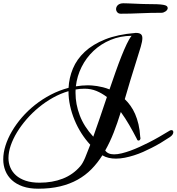

<svg xmlns="http://www.w3.org/2000/svg" viewBox="-20 -1006 1089 1184"><path d="M1026.9 -200.7Q1032.7 -203.6 1037.6 -203.6Q1043 -203.6 1045.9 -200Q1048.8 -196.3 1048.8 -190.9Q1048.8 -183.6 1043.5 -175.5Q1038.1 -167.5 1026.9 -160.2Q999 -141.6 971.2 -125Q943.4 -108.4 914.1 -93.8Q889.6 -81.1 862.3 -69.1Q835 -57.1 806.6 -48.1Q778.3 -39.1 749.8 -33.4Q721.2 -27.8 694.8 -27.8Q671.4 -27.8 650.6 -32.5Q629.9 -37.1 611.3 -48.3Q581.5 -1 544.2 37.1Q506.8 75.2 458.7 102.1Q410.6 128.9 350.6 143.3Q290.5 157.7 215.3 157.7Q161.1 157.7 120.6 143.6Q80.1 129.4 53.2 104.7Q26.4 80.1 13.2 47.1Q0 14.2 0 -23.4Q0 -64 13.9 -108.2Q27.8 -152.3 53.5 -196.3Q79.1 -240.2 115.2 -282Q151.4 -323.7 196 -359.1Q240.7 -394.5 293 -421.9Q345.2 -449.2 402.8 -464.4Q405.8 -525.9 429.7 -583.3Q453.6 -640.6 502.7 -686.5Q551.8 -732.4 628.4 -763.2Q705.1 -793.9 814 -802.7Q814.5 -802.7 814.9 -803Q815.4 -803.2 816.4 -803.2Q838.4 -803.2 848.1 -795.7Q857.9 -788.1 857.9 -771Q857.9 -751.5 848.1 -718Q838.4 -684.6 821.3 -631.3Q800.8 -568.4 783.7 -510.3Q766.6 -452.1 749.5 -394.5Q768.1 -377 784.4 -354.2Q800.8 -331.5 813.2 -303Q825.7 -274.4 834 -239.3Q842.3 -204.1 844.7 -162.1Q846.2 -157.7 846.2 -153.8Q846.2 -148.4 843 -143.8Q839.8 -139.2 834.5 -139.2Q828.6 -139.2 826.7 -143.1Q824.7 -147 821.8 -153.3Q801.3 -193.4 777.1 -235.1Q752.9 -276.9 725.1 -315.4Q704.1 -247.6 681.2 -188.7Q658.2 -129.9 628.9 -78.1Q645 -54.2 683.6 -54.2Q704.6 -54.2 730.7 -60.5Q756.8 -66.9 784.9 -77.1Q813 -87.4 841.8 -100.6Q870.6 -113.8 897.5 -127.4Q929.7 -143.6 961.4 -161.9Q993.2 -180.2 1026.9 -200.7ZM475.1 19Q490.2 1.5 504.9 -33.2Q519.5 -67.9 536.6 -113.3Q506.3 -146 481.7 -184.8Q457 -223.6 439.5 -266.4Q421.9 -309.1 412.1 -354Q402.3 -398.9 402.3 -443.8Q353.5 -429.7 307.1 -403.8Q260.7 -377.9 219.7 -344.2Q178.7 -310.5 144.3 -271Q109.9 -231.4 85 -190.4Q60.1 -149.4 46.1 -108.6Q32.2 -67.9 32.2 -31.2Q32.2 -1 43.7 26.6Q55.2 54.2 78.6 75.2Q102.1 96.2 138.2 108.4Q174.3 120.6 224.1 120.6Q303.2 120.6 366.9 95.7Q430.7 70.8 475.1 19ZM522.5 -480Q532.2 -480 546.6 -479Q561 -478 578.4 -475.3Q595.7 -472.7 615.2 -467.8Q634.8 -462.9 655.3 -454.6Q674.3 -509.8 692.6 -561.8Q710.9 -613.8 728.3 -657.5Q745.6 -701.2 761.5 -734.4Q777.3 -767.6 791.5 -785.2Q721.2 -784.7 661.6 -759.8Q602.1 -734.9 556.9 -692.4Q511.7 -649.9 483.4 -593.5Q455.1 -537.1 447.8 -473.6Q466.3 -476.6 484.9 -478.3Q503.4 -480 522.5 -480ZM555.2 -163.1Q575.7 -219.2 596.4 -281Q617.2 -342.8 639.2 -407.7Q608.4 -431.2 574.7 -445.1Q541 -459 501.5 -459Q486.8 -459 472.9 -457.8Q459 -456.5 446.3 -454.1Q445.8 -448.7 445.8 -443.1Q445.8 -437.5 445.8 -431.6Q445.8 -363.8 471.7 -294.9Q497.6 -226.1 555.2 -163.1ZM724.6 -921.4Q710.9 -921.4 703.4 -930.2Q695.8 -939 695.8 -950.2Q695.8 -956.5 698.5 -962.9Q701.2 -969.2 706.5 -974.4Q711.9 -979.5 720.5 -982.7Q729 -985.8 740.7 -985.8Q750 -985.8 769.5 -985.1Q789.1 -984.4 810.8 -983.4Q832.5 -982.4 851.8 -981.7Q871.1 -981 879.9 -981Q919.9 -981 945.8 -980Q971.7 -979 986.8 -976.3Q1002 -973.6 1008.1 -968.8Q1014.2 -963.9 1014.2 -956.1Q1014.2 -950.7 1010.7 -945.6Q1007.3 -940.4 1002 -936.5Q996.6 -932.6 989.7 -929.9Q982.9 -927.2 976.1 -927.2Q906.7 -927.2 845.2 -924.3Q783.7 -921.4 724.6 -921.4Z"/></svg>

Font: Meddon
Style: Regular
Weight: 400
Designer: Vernon Adams
Foundry: Vernon Adams
Version: Version 1.000